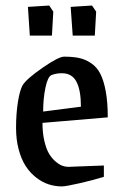

<svg xmlns="http://www.w3.org/2000/svg" viewBox="-20 -666 445 695"><path d="M87.9 -537.1 81.1 -641.1 158.2 -646 172.9 -624 168 -537.1ZM243.2 -537.1 235.8 -641.1 313 -646 328.1 -624 323.2 -537.1ZM204.1 8.8Q178.7 8.8 155.3 1Q131.8 -6.8 110.4 -23.7Q88.9 -40.5 73 -64.9Q57.1 -89.4 47.6 -125Q38.1 -160.6 38.1 -203.1Q38.1 -253.4 44.7 -295.9Q51.3 -338.4 62 -357.9Q77.6 -381.8 135 -421.4Q192.4 -460.9 211.9 -460.9Q243.7 -460.9 266.4 -456.1Q289.1 -451.2 309.8 -437.3Q330.6 -423.3 343 -399.2Q355.5 -375 362.8 -335.4Q370.1 -295.9 370.1 -241.2L133.8 -221.2Q133.8 -183.6 140.9 -154.3Q147.9 -125 158.4 -108.2Q168.9 -91.3 182.4 -80.3Q195.8 -69.3 206.5 -65.7Q217.3 -62 227.1 -62Q231.9 -62 283.4 -64.2Q335 -66.4 356 -66.9V-25.9Q319.8 -14.6 269 -2.9Q218.3 8.8 204.1 8.8ZM136.2 -262.2 272.9 -279.8Q272.9 -339.4 256.8 -370.1Q240.7 -400.9 204.1 -400.9Q182.6 -400.9 166 -394Q152.8 -388.2 144.5 -348.6Q136.2 -309.1 136.2 -262.2Z"/></svg>

Font: Grenze
Style: Regular
Weight: 400
Designer: Renata Polastri
Foundry: Omnibus-Type
Version: Version 1.002;PS 001.002;hotconv 1.0.88;makeotf.lib2.5.64775